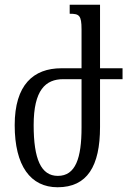

<svg xmlns="http://www.w3.org/2000/svg" viewBox="-20 -780 542 810"><path d="M324 -492H239C121 -492 42 -422 42 -252C42 -80 109 10 223 10C348 10 402 -79 402 -244V-446H497V-492H402V-760H274V-722C314 -722 324 -716 324 -656ZM247 -446H324V-242C324 -113 299 -38 224 -38C153 -38 122 -109 122 -252C122 -400 172 -446 247 -446Z"/></svg>

Font: Noto Serif Armenian ExtraCondensed Medium
Style: Regular
Weight: 500
Width: 2
Designer: Monotype Design Team
Foundry: Monotype Imaging Inc.
Version: Version 2.008